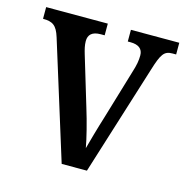

<svg xmlns="http://www.w3.org/2000/svg" viewBox="-85 -617 677 698"><g transform="rotate(15 253.5 -268.0)"><path d="M70 -440 207 0H302L432 -415C451 -477 461 -492 492 -492H506V-536H324V-492H334C365 -492 381 -479 381 -455C381 -436 378 -418 369 -390L314 -206C298 -155 284 -104 277 -78C271 -112 256 -172 241 -220L185 -406C180 -423 176 -438 176 -454C176 -478 190 -492 222 -492H237V-536H5V-492C41 -492 57 -482 70 -440Z"/></g></svg>

Font: Noto Serif Condensed Medium
Style: Regular
Weight: 500
Width: 3
Designer: Monotype Design Team
Foundry: Monotype Imaging Inc.
Version: Version 2.015